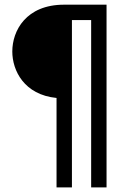

<svg xmlns="http://www.w3.org/2000/svg" viewBox="-20 -687 561 832"><path d="M225 125H291.7V-600H375V125H441.7V-666.7H257.6C93.1 -666.7 33.3 -554.2 33.3 -463.9C33.3 -381.2 84.7 -276.4 225 -262.5Z"/></svg>

Font: Afacad
Style: Regular
Weight: 400
Designer: Kristian Moeller
Foundry: Dicotype
Version: Version 1.000